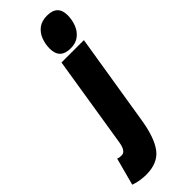

<svg xmlns="http://www.w3.org/2000/svg" viewBox="-455 -815 1061 1061"><g transform="rotate(-45 75.0 -285.0)"><path d="M198 -790Q280 -790 280 -711Q280 -675 267.5 -642.5Q255 -610 229 -589.5Q203 -569 163 -569Q79 -569 79 -650Q79 -685 91 -717Q103 -749 129 -769.5Q155 -790 198 -790ZM246 -550 159 -12Q140 108 97 164Q54 220 -37 220Q-54 220 -80 216.5Q-106 213 -130 204L-87 43Q-78 47 -70 47.5Q-62 48 -56 48Q-25 48 -15 -12L71 -550Z"/></g></svg>

Font: Georama Condensed Black
Style: Italic
Weight: 900
Width: 3
Italic angle: -9°
Designer: Jean-Baptiste Levee
Foundry: Production Type
Version: Version 1.000